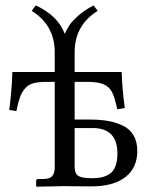

<svg xmlns="http://www.w3.org/2000/svg" viewBox="-20 -700 567 721"><path d="M260.3 -251H317.9Q356.4 -251 386.5 -245.6Q416.5 -240.2 442.1 -227.8Q467.8 -215.3 481.7 -191.4Q495.6 -167.5 495.6 -133.3Q495.6 -69.8 450.7 -34.9Q405.8 0 322.3 0L221.2 -1L117.7 1L115.7 -1V-19.5Q115.7 -27.8 123.5 -27.8H142.6Q166.5 -27.8 176 -38.6Q185.5 -49.3 185.5 -71.8V-392.6H154.8Q124.5 -392.6 105.5 -387.5Q86.4 -382.3 74 -367.7Q61.5 -353 54.9 -334.7Q48.3 -316.4 41.5 -282.7L14.6 -287.1Q24.4 -358.9 26.4 -429.7H185.5V-503.9Q185.5 -605.5 99.1 -659.2L114.3 -679.7Q197.8 -641.1 223.1 -572.8Q231 -590.3 240.5 -605Q250 -619.6 273.7 -640.9Q297.4 -662.1 331.5 -679.7L346.7 -659.2Q260.3 -605 260.3 -503.9V-429.7H437Q438.5 -367.7 448.7 -294.4L420.4 -290Q411.1 -333.5 400.9 -353.8Q390.6 -374 369.4 -383.3Q348.1 -392.6 307.1 -392.6H260.3ZM420.9 -123.5Q420.9 -219.2 327.6 -219.2H260.3V-74.2Q260.3 -48.3 273.9 -39.6Q287.6 -30.8 323.7 -30.8Q345.2 -30.8 360.4 -33.9Q375.5 -37.1 390.4 -46.1Q405.3 -55.2 413.1 -74.7Q420.9 -94.2 420.9 -123.5Z"/></svg>

Font: Libertinage
Style: f
Weight: 400
Designer: OSP
Foundry: OSP
Version: Version 1.0; 2008; OFL relea